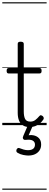

<svg xmlns="http://www.w3.org/2000/svg" viewBox="-20 -1095 428 1680"><path d="M240 17Q205 17 181.5 2.5Q158 -12 146.5 -40Q135 -68 135 -107V-452H57Q47 -452 42.5 -457.5Q38 -463 38 -475Q38 -488 42.5 -494Q47 -500 57 -500H135V-711Q135 -721 141 -725.5Q147 -730 160 -730Q174 -730 181 -725.5Q188 -721 188 -711V-500H324Q335 -500 339.5 -494Q344 -488 344 -475Q344 -463 339.5 -457.5Q335 -452 324 -452H188V-119Q188 -78 199.5 -54.5Q211 -31 246 -31Q271 -31 289 -45Q307 -59 324 -79Q331 -88 338.5 -86.5Q346 -85 354 -79Q361 -72 362.5 -64.5Q364 -57 360 -50Q346 -29 327.5 -14Q309 1 287 9Q265 17 240 17ZM227 266Q211 266 184 261Q157 256 132 241Q124 235 123 227.5Q122 220 126 211Q131 203 137.5 200.5Q144 198 153 202Q168 208 186.5 213.5Q205 219 225 219Q255 219 270.5 206.5Q286 194 286 170Q286 147 267 135.5Q248 124 206 129Q198 130 193 128.5Q188 127 184 122Q179 115 179.5 109Q180 103 184 94L226 -4H271L222 108L205 94Q242 83 272.5 89Q303 95 321.5 115Q340 135 340 170Q340 199 326 220.5Q312 242 287 254Q262 266 227 266ZM0 555H388V565H0ZM0 -20H388V0H0ZM0 -505H388V-500H0ZM0 -1075H388V-1065H0Z"/></svg>

Font: Playwrite AR Guides
Style: Regular
Weight: 400
Designer: Veronika Burian, José Scaglione
Foundry: TypeTogether
Version: Version 1.003